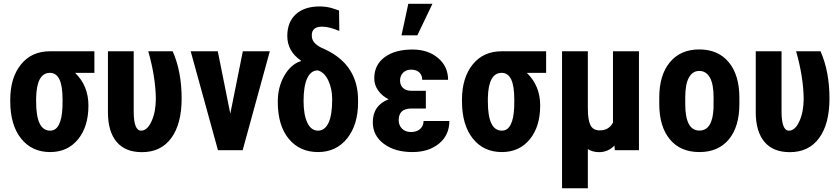

<svg xmlns="http://www.w3.org/2000/svg" viewBox="-20 -802 4484 1025"><path d="M483.9 -413.1H380.9Q452.1 -344.2 452.1 -238.8Q452.1 -126 396.5 -58.1Q340.8 9.8 247.6 9.8Q149.9 9.8 92.3 -62.7Q34.7 -135.3 34.7 -261.7V-269Q34.7 -386.7 91.6 -457.5Q148.4 -528.3 246.6 -528.3L247.1 -527.8V-528.3H483.9ZM172.9 -258.8Q172.9 -104.5 247.6 -104.5Q308.1 -104.5 313.5 -230.5L314 -269Q314 -343.8 297.1 -378.4Q280.3 -413.1 246.6 -413.1Q175.8 -413.1 172.9 -279.3Z M693.8 -528.3V-207.5Q693.8 -104.5 733.4 -104.5Q766.1 -104.5 789.1 -154.8Q812 -205.1 812 -276.4Q810.1 -393.6 771.5 -528.3H901.9Q949.7 -419.9 949.7 -276.4Q949.7 -140.6 894.5 -65.2Q839.4 10.3 737.8 10.3Q648.9 10.3 602.8 -44.4Q556.6 -99.1 556.2 -201.2V-528.3Z M1209.5 -195.3 1276.4 -528.3H1420.4L1275.4 0H1143.6L998 -528.3H1142.6Z M1513.7 -609.9Q1513.7 -684.1 1559.3 -725.8Q1605 -767.6 1686.5 -767.6Q1724.6 -767.6 1757.8 -756.8L1790 -746.1L1791.5 -636.7Q1737.8 -659.7 1699.2 -659.7Q1644.5 -659.7 1644.5 -613.3Q1644.5 -590.8 1657.2 -575.7Q1669.9 -560.5 1695.3 -547.4Q1881.8 -470.2 1891.1 -287.1L1891.6 -256.3Q1891.6 -136.2 1833.3 -63.2Q1774.9 9.8 1677.7 9.8Q1580.1 9.8 1521.5 -61Q1462.9 -131.8 1462.9 -258.8Q1462.9 -337.4 1498.3 -398.7Q1533.7 -460 1587.4 -476.1L1585.9 -479Q1513.7 -528.8 1513.7 -609.9ZM1600.6 -262.7Q1600.6 -189 1620.8 -146.7Q1641.1 -104.5 1677.7 -104.5Q1713.9 -104.5 1733.6 -145.8Q1753.4 -187 1753.4 -272.5Q1753.4 -327.6 1732.7 -372.1Q1711.9 -416.5 1676.3 -426.3Q1640.1 -426.3 1620.4 -384.5Q1600.6 -342.8 1600.6 -262.7Z M1970.2 -149.4Q1970.2 -239.3 2054.7 -272Q2019.5 -289.6 1998.8 -319.1Q1978 -348.6 1978 -383.8Q1978 -455.6 2033.2 -496.6Q2088.4 -537.6 2182.1 -537.6Q2265.6 -537.6 2318.8 -492.2Q2372.1 -446.8 2372.1 -376H2233.9Q2233.9 -402.3 2217.5 -416.3Q2201.2 -430.2 2174.8 -430.2Q2147.5 -430.2 2131.6 -413.6Q2115.7 -397 2115.7 -372.1Q2115.7 -347.2 2131.6 -332.3Q2147.5 -317.4 2175.3 -317.4H2253.4V-222.7H2175.8Q2108.4 -222.7 2108.4 -160.2Q2108.4 -133.3 2126.2 -115.2Q2144 -97.2 2174.3 -97.2Q2204.6 -97.2 2222.9 -113.5Q2241.2 -129.9 2241.2 -156.2H2378.9Q2378.9 -80.6 2323.7 -35.4Q2268.6 9.8 2182.1 9.8Q2087.9 9.8 2029.1 -34.2Q1970.2 -78.1 1970.2 -149.4ZM2159.7 -781.7H2288.6L2208 -613.3H2123.5Z M2895.5 -413.1H2792.5Q2863.8 -344.2 2863.8 -238.8Q2863.8 -126 2808.1 -58.1Q2752.4 9.8 2659.2 9.8Q2561.5 9.8 2503.9 -62.7Q2446.3 -135.3 2446.3 -261.7V-269Q2446.3 -386.7 2503.2 -457.5Q2560.1 -528.3 2658.2 -528.3L2658.7 -527.8V-528.3H2895.5ZM2584.5 -258.8Q2584.5 -104.5 2659.2 -104.5Q2719.7 -104.5 2725.1 -230.5L2725.6 -269Q2725.6 -343.8 2708.7 -378.4Q2691.9 -413.1 2658.2 -413.1Q2587.4 -413.1 2584.5 -279.3Z M3118.2 -528.3V-224.1Q3118.2 -162.1 3132.1 -134Q3146 -106 3182.1 -106Q3231 -106 3252.4 -147.9V-528.3H3391.1V0H3262.2L3260.3 -24.9Q3226.1 10.3 3178.2 10.3Q3143.6 10.3 3118.2 -6.3V203.1H2980.5V-528.3Z M3499.5 -281.2Q3499.5 -401.4 3556.2 -469.7Q3612.8 -538.1 3712.9 -538.1Q3814 -538.1 3870.6 -469.7Q3927.2 -401.4 3927.2 -280.3V-246.6Q3927.2 -126 3871.1 -58.1Q3814.9 9.8 3713.9 9.8Q3612.3 9.8 3555.9 -58.3Q3499.5 -126.5 3499.5 -247.6ZM3638.2 -246.6Q3638.2 -105 3713.9 -105Q3783.7 -105 3789.1 -223.1L3789.6 -281.2Q3789.6 -353.5 3769.5 -388.4Q3749.5 -423.3 3712.9 -423.3Q3677.7 -423.3 3658 -388.4Q3638.2 -353.5 3638.2 -281.2Z M4152.3 -528.3V-207.5Q4152.3 -104.5 4191.9 -104.5Q4224.6 -104.5 4247.6 -154.8Q4270.5 -205.1 4270.5 -276.4Q4268.6 -393.6 4230 -528.3H4360.4Q4408.2 -419.9 4408.2 -276.4Q4408.2 -140.6 4353 -65.2Q4297.9 10.3 4196.3 10.3Q4107.4 10.3 4061.3 -44.4Q4015.1 -99.1 4014.6 -201.2V-528.3Z"/></svg>

Font: Roboto Condensed
Style: Bold
Weight: 700
Designer: Google
Version: Version 2.134; 2016